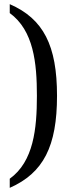

<svg xmlns="http://www.w3.org/2000/svg" viewBox="-20 -779 343 926"><path d="M27 83V127C190 55 255 -74 255 -317C255 -559 190 -688 27 -759V-716C142 -632 158 -476 158 -317C158 -158 142 0 27 83Z"/></svg>

Font: Noto Serif Lao Condensed
Style: Regular
Weight: 400
Width: 3
Designer: Monotype Design Team
Foundry: Monotype Imaging Inc.
Version: Version 2.003